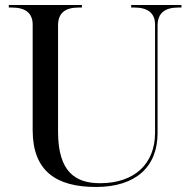

<svg xmlns="http://www.w3.org/2000/svg" viewBox="-20 -734 757 764"><path d="M362 10C521 10 607 -71 607 -204V-632C607 -680 634 -704 689 -704H702V-714H502V-704H515C569 -704 597 -681 597 -636V-206C597 -81 514 -5 378 -5C281 -5 211 -49 211 -210V-633C211 -681 238 -704 293 -704H306V-714H15V-704H28C82 -704 110 -681 110 -636V-216C110 -53 204 10 362 10Z"/></svg>

Font: Noto Serif Display
Style: Regular
Weight: 400
Designer: Monotype Design Team
Foundry: Monotype Imaging Inc.
Version: Version 2.009